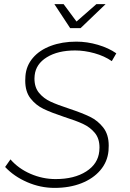

<svg xmlns="http://www.w3.org/2000/svg" viewBox="-20 -910 636 936"><path d="M547 -650 525 -612Q489 -637 440.5 -650.5Q392 -664 346 -664Q262 -664 208.5 -631Q155 -598 149 -543Q148 -537 148 -527Q148 -484 170.5 -457Q193 -430 226.5 -414.5Q260 -399 318 -380Q381 -359 419 -340.5Q457 -322 483.5 -288Q510 -254 510 -200Q510 -184 509 -175Q504 -121 469 -80Q434 -39 376.5 -16.5Q319 6 246 6Q177 6 112.5 -22Q48 -50 5 -96L31 -133Q70 -88 129 -62.5Q188 -37 251 -37Q342 -37 400 -74Q458 -111 464 -173Q465 -179 465 -191Q465 -235 442 -262.5Q419 -290 384.5 -306Q350 -322 293 -340Q230 -361 192.5 -379Q155 -397 129 -430Q103 -463 103 -517Q103 -532 104 -540Q108 -590 140.5 -628Q173 -666 228 -686.5Q283 -707 352 -707Q405 -707 457.5 -691.5Q510 -676 547 -650ZM450 -890H495L373 -773H322L245 -890H290L353 -805Z"/></svg>

Font: Gontserrat ExtraLight
Style: Italic
Weight: 275
Italic angle: -11.3°
Designer: Julieta Ulanovsky
Foundry: Julieta Ulanovsky
Version: Version 6.001